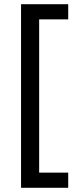

<svg xmlns="http://www.w3.org/2000/svg" viewBox="-20 -734 369 912"><path d="M304 158H80V-714H304V-642H166V86H304Z"/></svg>

Font: Noto Sans Batak
Style: Regular
Weight: 400
Designer: Monotype Design Team
Foundry: Monotype Imaging Inc.
Version: Version 2.002; ttfautohint (v1.8.4.7-5d5b)